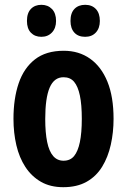

<svg xmlns="http://www.w3.org/2000/svg" viewBox="-20 -768 528 798"><path d="M452 -274Q452 -218 440.5 -166.5Q429 -115 404.5 -75Q380 -35 340 -12.5Q300 10 243 10Q189 10 150 -12.5Q111 -35 85.5 -74Q60 -113 48 -164.5Q36 -216 36 -274Q36 -358 57.5 -421.5Q79 -485 125 -521Q171 -557 245 -557Q308 -557 354.5 -524Q401 -491 426.5 -428.5Q452 -366 452 -274ZM168 -273Q168 -217 176 -178Q184 -139 201 -119.5Q218 -100 244 -100Q272 -100 288 -119.5Q304 -139 312 -177.5Q320 -216 320 -274Q320 -333 312 -371Q304 -409 288 -428Q272 -447 244 -447Q205 -447 186.5 -404Q168 -361 168 -273ZM92 -681Q92 -714 108.5 -731Q125 -748 152 -748Q179 -748 196 -730.5Q213 -713 213 -681Q213 -651 196 -633Q179 -615 152 -615Q125 -615 108.5 -632Q92 -649 92 -681ZM273 -681Q273 -714 289.5 -731Q306 -748 334 -748Q362 -748 378.5 -730.5Q395 -713 395 -681Q395 -651 378.5 -633Q362 -615 334 -615Q305 -615 289 -632.5Q273 -650 273 -681Z"/></svg>

Font: Noto Sans Khmer ExtraCondensed
Style: Bold
Weight: 700
Width: 2
Designer: Danh Hong and the Monotype Design Team
Foundry: Monotype Imaging Inc.
Version: Version 2.004